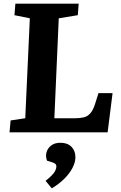

<svg xmlns="http://www.w3.org/2000/svg" viewBox="-20 -723 663 1049"><path d="M38 -65 118 -77 143 -623 59 -640 64 -703H410L405 -640L301 -623L277 -77H391Q415 -77 436 -81.5Q457 -86 473 -103.5Q489 -121 500 -157L518 -214H595L568 0H32ZM263 306 229 265Q248 250 261.5 236.5Q275 223 281.5 210.5Q288 198 288 186Q288 179 284 174Q280 169 269 165L237 155Q228 132 234 109.5Q240 87 259.5 72Q279 57 310 57Q349 57 370.5 79Q392 101 392 136Q392 163 376.5 193.5Q361 224 332 253Q303 282 263 306Z"/></svg>

Font: Literata 18pt
Style: Bold Italic
Weight: 700
Italic angle: -2°
Designer: Latin by Veronika Burian and Jose Scaglione. Greek by Irene Vlachou. Cyrillic by Vera Evstafieva
Foundry: TypeTogether
Version: Version 3.103;gftools[0.9.29]